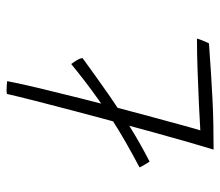

<svg xmlns="http://www.w3.org/2000/svg" viewBox="-64 -624 687 600"><g transform="rotate(-90 280.0 -324.5)"><path d="M74.5 -201Q72.5 -204 68.5 -210.5Q64.5 -217 60.8 -223.5Q57 -230 56.5 -232.5Q98 -254.5 134.8 -275.5Q171.5 -296.5 204 -317.5Q236.5 -338.5 266.2 -359.5Q296 -380.5 324 -402Q352 -423.5 379.5 -446Q382.5 -442 387 -435.2Q391.5 -428.5 394.8 -421.8Q398 -415 398 -410.5Q337.5 -366.5 284.2 -329.2Q231 -292 180 -260.5Q129 -229 74.5 -201ZM112 -1Q120.5 -28.5 134.5 -77Q148.5 -125.5 165.2 -186.2Q182 -247 199.5 -312Q217 -377 233.8 -440.5Q250.5 -504 264.2 -557.8Q278 -611.5 286 -647Q288.5 -647.5 292.5 -647.8Q296.5 -648 299.5 -648Q307 -648 315.5 -647.2Q324 -646.5 326 -646Q317 -600.5 302.8 -541Q288.5 -481.5 272.2 -416.8Q256 -352 239.5 -289Q223 -226 208.5 -173.5Q196 -128 186.8 -93.8Q177.5 -59.5 172 -42.5Q202.5 -44.5 252.2 -46.8Q302 -49 357 -51Q412 -53 459 -53Q457 -46.5 454.5 -39.8Q452 -33 449.2 -26.8Q446.5 -20.5 444 -15.5Q391 -11.5 348.8 -9Q306.5 -6.5 269.5 -4.5Q229.5 -2.5 191.8 -1.8Q154 -1 112 -1Z"/></g></svg>

Font: Grandstander Thin
Style: Italic
Weight: 100
Italic angle: -15°
Designer: Tyler Finck
Foundry: Etcetera Type Co
Version: Version 1.200